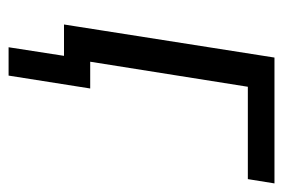

<svg xmlns="http://www.w3.org/2000/svg" viewBox="-126 -404 659 447"><g transform="rotate(90 203.5 -180.5)"><path d="M90 129 110 0H41L50 -61H186L156 129ZM37 0 114 -490H407L397 -428H182L114 0Z"/></g></svg>

Font: Nunito Sans 10pt Condensed
Style: Italic
Weight: 400
Width: 3
Italic angle: -9°
Designer: Vernon Adams
Foundry: Vernon Adams
Version: Version 3.101;gftools[0.9.27]